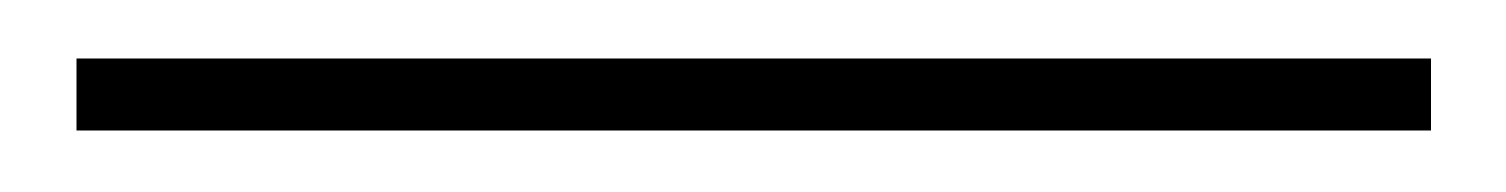

<svg xmlns="http://www.w3.org/2000/svg" viewBox="-20 60 502 64"><path d="M5.5 103.5V79.5H457V103.5Z"/></svg>

Font: Imbue 48pt
Style: Regular
Weight: 400
Designer: Tyler Finck
Foundry: Etcetera Type Company
Version: Version 1.102